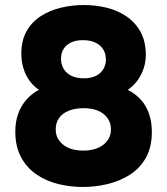

<svg xmlns="http://www.w3.org/2000/svg" viewBox="-20 -737 666 765"><path d="M311 8Q261 8 213 -3.5Q165 -15 126 -41.5Q87 -68 64 -110.5Q41 -153 41 -213Q41 -251 52 -282.5Q63 -314 84 -338.5Q105 -363 135 -379Q112 -395 96.5 -417Q81 -439 73 -466Q65 -493 65 -523Q65 -576 86 -613Q107 -650 143 -673Q179 -696 223.5 -706.5Q268 -717 313 -717Q360 -717 404 -706.5Q448 -696 483.5 -672Q519 -648 540 -610Q561 -572 561 -517Q561 -490 552 -463.5Q543 -437 527 -415.5Q511 -394 489 -379Q519 -364 540.5 -340.5Q562 -317 573.5 -284.5Q585 -252 585 -211Q585 -151 561.5 -109Q538 -67 498.5 -41.5Q459 -16 410 -4Q361 8 311 8ZM312 -137Q334 -137 353.5 -142Q373 -147 388.5 -158Q404 -169 413 -184.5Q422 -200 422 -222Q422 -248 408 -267Q394 -286 370 -296Q346 -306 313 -306Q280 -306 254.5 -296Q229 -286 215.5 -267Q202 -248 202 -222Q202 -200 211 -184.5Q220 -169 235 -158Q250 -147 269.5 -142Q289 -137 312 -137ZM313 -425Q343 -425 362.5 -435Q382 -445 392 -462Q402 -479 402 -499Q402 -523 391 -540.5Q380 -558 359.5 -567.5Q339 -577 310 -577Q282 -577 262.5 -567.5Q243 -558 233 -541.5Q223 -525 223 -503Q223 -481 233.5 -463Q244 -445 264.5 -435Q285 -425 313 -425Z"/></svg>

Font: Onest ExtraBold
Style: Regular
Weight: 800
Designer: Dmitri Voloshin, Andrey Kudryavtsev
Foundry: Dmitri Voloshin, Andrey Kudryavtsev
Version: Version 1.000;gftools[0.9.33]